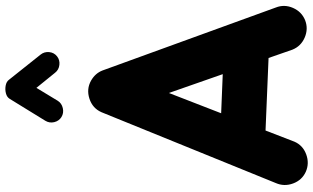

<svg xmlns="http://www.w3.org/2000/svg" viewBox="-244 -830 1161 712"><g transform="rotate(-90 336.0 -473.5)"><path d="M55.7 80.6Q24.4 66.4 12.2 33.4Q0 0.5 13.7 -30.8L276.4 -677.2Q291 -710.4 326.7 -721.9Q362.3 -733.4 393.6 -715.8Q420.9 -700.2 431.2 -673.3L664.6 -30.8Q677.2 1 663.1 33.2Q648.9 65.4 617.2 78.1Q585.4 90.3 553.2 76.4Q521 62.5 508.3 30.8L477.5 -57.6L208.5 -68.8L167 38.6Q153.3 69.8 120.1 82Q86.9 94.2 55.7 80.6ZM347.7 -427.2 272.5 -233.4 417.5 -227.5ZM258.3 -825.7Q243.7 -835 239.5 -852.5Q235.4 -870.1 244.6 -885.3L325.7 -1017.1Q332 -1027.8 346.2 -1031.5Q360.4 -1035.2 375 -1032.5Q389.6 -1029.8 396.5 -1020.5L490.2 -902.8Q501 -889.2 499.3 -871.1Q497.6 -853 483.4 -841.8Q469.7 -831.1 451.7 -833.3Q433.6 -835.4 422.9 -849.1L366.7 -918.5L318.8 -839.4Q309.6 -824.7 291.5 -820.6Q273.4 -816.4 258.3 -825.7Z"/></g></svg>

Font: Mikhak Black
Style: Regular
Weight: 900
Designer: Amin Abedi
Version: Version 3.3